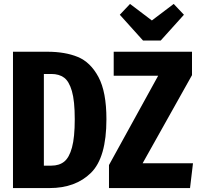

<svg xmlns="http://www.w3.org/2000/svg" viewBox="-20 -956 1014 976"><path d="M521 -350Q521 -155 442.5 -77.5Q364 0 232 0H46V-693H221Q311 -693 375.5 -666.5Q440 -640 480.5 -564.5Q521 -489 521 -350ZM203 -580V-114H241Q281 -114 306.5 -134.5Q332 -155 346 -206.5Q360 -258 360 -350Q360 -443 345.5 -493Q331 -543 305.5 -561.5Q280 -580 241 -580ZM956 -693V-574L705 -126H961L946 0H534V-117L784 -571H558V-693ZM863 -936 915 -881 797 -750H707L589 -881L641 -936L752 -852Z"/></svg>

Font: Fira Sans Extra Condensed
Style: Bold
Weight: 700
Width: 1
Designer: Carrois Corporate & Edenspiekermann AG
Foundry: Carrois Corporate GbR & Edenspiekermann AG
Version: Version 4.203